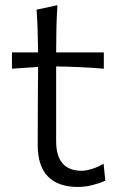

<svg xmlns="http://www.w3.org/2000/svg" viewBox="-20 -722 464 753"><path d="M285.2 11.2Q208.5 11.2 168.2 -29.5Q127.9 -70.3 127.9 -154.3Q127.9 -240.2 128.4 -319.6Q128.9 -398.9 129.4 -459.5L26.9 -452.6V-516.6H129.4Q128.9 -561.5 127.7 -601.3Q126.5 -641.1 123.5 -684.1L205.1 -701.7Q202.1 -649.9 201.2 -608.6Q200.2 -567.4 200.2 -516.6H387.2V-452.6Q340.8 -456.5 293.5 -458.7Q246.1 -460.9 200.2 -461.4V-168.5Q200.2 -52.2 300.8 -52.2Q317.4 -52.2 342.3 -60.1Q367.2 -67.9 386.2 -80.1L393.1 -13.7Q377.9 -5.9 346.9 2.7Q315.9 11.2 285.2 11.2Z"/></svg>

Font: Pinar-DS1-FD Regular
Style: Regular
Weight: 400
Designer: Amin Abedi
Version: Version 3.000